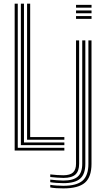

<svg xmlns="http://www.w3.org/2000/svg" viewBox="-20 -820 574 1046"><path d="M59.9 0V-800H76.8V-14.7H330.6V0ZM93.7 -29.3V-800H110.6V-44H330.6V-29.3ZM127.5 -58.7V-800H144.4V-73.4H330.6V-58.7ZM394.2 -778.2V-793.4H478.7V-778.2ZM394.2 -717.1V-732.4H478.7V-717.1ZM394.2 -747.6V-762.9H478.7V-747.6ZM325.2 206.4Q305.9 206.4 285.6 205.1Q265.3 203.7 253.8 201.1V186.8Q267.2 189.4 287.5 190.8Q307.8 192.2 325.2 192.2Q397.9 192.2 429.7 164.2Q461.6 136.3 461.6 72.6V-600H478.5V72.6Q478.5 144.2 442.6 175.3Q406.7 206.4 325.2 206.4ZM325.2 177.9Q307.9 177.9 287.9 176.4Q267.8 175 253.8 172.6V158.6Q269.4 160.5 289.3 162Q309.2 163.6 325.2 163.6Q379.7 163.6 403.9 141.9Q428 120.2 428 72.4V-600H444.9V72.4Q444.9 128.3 416.9 153.1Q388.8 177.9 325.2 177.9ZM325.2 149.3Q310.6 149.3 290.8 147.7Q270.9 146.2 253.8 144.3V130.1Q271.2 132.5 291.2 133.6Q311.1 134.8 325.2 134.8Q361.8 134.8 378 119.5Q394.2 104.1 394.2 72.2V-600H411.1V72.4Q411.1 112.1 391 130.7Q370.9 149.3 325.2 149.3Z"/></svg>

Font: Big Shoulders Inline Text SC Thin
Style: Regular
Weight: 100
Designer: Patric King
Foundry: XO Type Co
Version: Version 2.002